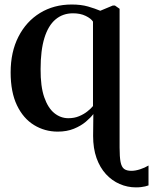

<svg xmlns="http://www.w3.org/2000/svg" viewBox="-20 -558 662 830"><path d="M567.5 252Q531 252 497.5 237.5Q464 223 438 194.8Q412 166.5 397.2 125Q382.5 83.5 382.5 29.5L383.5 -65Q372 -49.5 351 -31.8Q330 -14 299.5 -1.5Q269 11 229.5 11Q173.5 11 127 -17.5Q80.5 -46 53.2 -103Q26 -160 26 -245Q26 -333.5 59.8 -399.5Q93.5 -465.5 153.2 -502Q213 -538.5 290 -538.5Q330.5 -538.5 360.8 -529.8Q391 -521 413.5 -511.5L467.5 -534H477L497 -520V79.5Q497 120.5 501.2 142.2Q505.5 164 516.5 172.2Q527.5 180.5 548 180.5Q565 180.5 585.8 173.8Q606.5 167 622 157.5V243.5Q615.5 246 607.5 247.8Q599.5 249.5 589.8 250.8Q580 252 567.5 252ZM275.5 -47Q301.5 -47 322.2 -55.8Q343 -64.5 358.2 -76.8Q373.5 -89 382 -99.5V-464.5Q373.5 -478 350.5 -489.2Q327.5 -500.5 295.5 -500.5Q251.5 -500.5 220 -474Q188.5 -447.5 172 -394Q155.5 -340.5 155.5 -259.5Q155 -184.5 171.2 -137.8Q187.5 -91 214.8 -69Q242 -47 275.5 -47Z"/></svg>

Font: Merriweather 96pt SemiBold
Style: Regular
Weight: 600
Version: Version 2.100